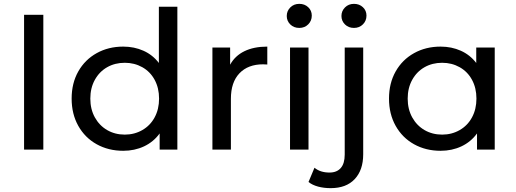

<svg xmlns="http://www.w3.org/2000/svg" viewBox="-20 -777 2680 997"><path d="M105 -700H205V0H105Z M901 -742V0H809V-84Q777 -40 728 -17Q679 6 620 6Q543 6 482 -28Q421 -62 386.5 -123.5Q352 -185 352 -265Q352 -345 386.5 -406Q421 -467 482 -501Q543 -535 620 -535Q677 -535 725 -513.5Q773 -492 805 -450V-742ZM806 -265Q806 -320 783 -362.5Q760 -405 719 -428Q678 -451 628 -451Q577 -451 536.5 -428Q496 -405 472.5 -362.5Q449 -320 449 -265Q449 -210 472.5 -167.5Q496 -125 536.5 -101.5Q577 -78 628 -78Q678 -78 719 -101.5Q760 -125 783 -167.5Q806 -210 806 -265Z M1368 -535V-442Q1360 -443 1346 -443Q1268 -443 1223.5 -396.5Q1179 -350 1179 -264V0H1083V-530H1175V-441Q1200 -487 1249 -511Q1298 -535 1368 -535Z M1486 -530H1582V0H1486ZM1469 -694Q1469 -720 1487.5 -738.5Q1506 -757 1534 -757Q1562 -757 1580.5 -739.5Q1599 -722 1599 -696Q1599 -669 1580.5 -650.5Q1562 -632 1534 -632Q1506 -632 1487.5 -650Q1469 -668 1469 -694Z M1582 168 1613 94Q1643 119 1691 119Q1729 119 1749.5 95.5Q1770 72 1770 26V-530H1866V24Q1866 106 1822 153Q1778 200 1697 200Q1662 200 1632 192Q1602 184 1582 168ZM1753 -694Q1753 -720 1771.5 -738.5Q1790 -757 1818 -757Q1846 -757 1864.5 -739.5Q1883 -722 1883 -696Q1883 -669 1864.5 -650.5Q1846 -632 1818 -632Q1790 -632 1771.5 -650Q1753 -668 1753 -694Z M2549 -530V0H2457V-84Q2425 -40 2376 -17Q2327 6 2268 6Q2191 6 2130 -28Q2069 -62 2034.5 -123.5Q2000 -185 2000 -265Q2000 -345 2034.5 -406Q2069 -467 2130 -501Q2191 -535 2268 -535Q2325 -535 2373 -513.5Q2421 -492 2453 -450V-530ZM2454 -265Q2454 -320 2431 -362.5Q2408 -405 2367 -428Q2326 -451 2276 -451Q2225 -451 2184.5 -428Q2144 -405 2120.5 -362.5Q2097 -320 2097 -265Q2097 -210 2120.5 -167.5Q2144 -125 2184.5 -101.5Q2225 -78 2276 -78Q2326 -78 2367 -101.5Q2408 -125 2431 -167.5Q2454 -210 2454 -265Z"/></svg>

Font: Idrija
Style: Regular
Weight: 500
Designer: Julieta Ulanovsky
Foundry: Julieta Ulanovsky
Version: Version 7.200